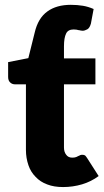

<svg xmlns="http://www.w3.org/2000/svg" viewBox="-20 -756 424 784"><path d="M237.8 7.8Q200.2 7.8 172.9 -2.9Q144.5 -13.2 125.5 -33.7Q105.5 -53.7 96.2 -81.1Q85.9 -110.8 85.9 -143.6V-411.6H42Q29.3 -411.6 21.5 -419.4Q13.2 -426.8 13.2 -441.9V-502.4L95.7 -518.6L121.6 -622.6Q135.3 -682.1 173.8 -709.5Q210.9 -736.3 269 -736.3Q295.4 -736.3 318.8 -732.4Q339.8 -729 362.3 -719.2L351.1 -659.2Q345.7 -641.1 336.4 -636.2Q325.7 -630.4 317.4 -630.4Q314.5 -630.4 309.6 -631.3Q308.1 -631.8 305.4 -632.3Q302.7 -632.8 301.8 -632.8Q301.3 -632.8 298.1 -633.5Q294.9 -634.3 293 -634.8Q286.1 -635.7 280.8 -635.7Q257.8 -635.7 250 -619.1Q241.2 -601.6 241.2 -566.9V-517.6H369.6V-411.6H241.2V-153.8Q241.2 -135.7 250 -124.5Q258.3 -112.3 274.9 -112.3Q284.2 -112.3 289.6 -114.3Q292 -114.7 299.3 -118.7Q300.8 -119.1 303.5 -120.4Q306.2 -121.6 307.6 -122.6Q311.5 -124 315.9 -124Q323.2 -124 327.6 -121.1Q331.1 -117.7 335.9 -110.4L382.8 -37.1Q352.5 -14.6 315.4 -3.4Q277.3 7.8 237.8 7.8Z"/></svg>

Font: Lato-ExtraBold
Style: Regular
Weight: 500
Designer: Lukasz Dziedzic with Adam Twardoch and Botio Nikoltchev
Foundry: tyPoland Lukasz Dziedzic
Version: ""